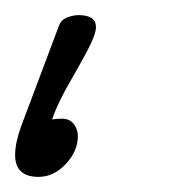

<svg xmlns="http://www.w3.org/2000/svg" viewBox="-58 49 259 254"><path d="M-7 283Q-38 283 -38 254Q-38 246 -36 236.5Q-34 227 -30 216L20 83Q23 75 31 72Q39 69 46 69Q69 69 69 85Q69 92 62.5 106Q56 120 41 146Q18 185 11 207Q17 206 24 206Q34 206 39.5 213Q45 220 45 229Q45 249 29 266Q13 283 -7 283Z"/></svg>

Font: Junicode SmExp
Style: Italic
Weight: 400
Width: 6
Italic angle: -11°
Designer: Peter S. Baker
Version: Version 2.205; ttfautohint (v1.8.4)